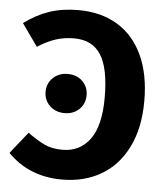

<svg xmlns="http://www.w3.org/2000/svg" viewBox="-52 -757 705 821"><g transform="rotate(5 300.0 -347.0)"><path d="M566 -348Q566 -232 525 -149.5Q484 -67 411.5 -25Q339 17 244 17Q103 17 11 -77L85 -170Q125 -141 157 -125.5Q189 -110 235 -110Q310 -110 353 -168.5Q396 -227 396 -348Q396 -474 359 -531.5Q322 -589 244 -589Q201 -589 163.5 -576.5Q126 -564 88 -539L20 -635Q73 -674 128 -692.5Q183 -711 252 -711Q349 -711 419.5 -668.5Q490 -626 528 -544.5Q566 -463 566 -348ZM318 -351Q318 -315 293.5 -291Q269 -267 230 -267Q192 -267 167 -291Q142 -315 142 -351Q142 -387 167 -411Q192 -435 230 -435Q269 -435 293.5 -411Q318 -387 318 -351Z"/></g></svg>

Font: Fira Mono
Style: Bold
Weight: 700
Monospace: yes
Designer: Carrois Corporate & Edenspiekermann AG
Foundry: Carrois Corporate GbR & Edenspiekermann AG
Version: Version 3.206